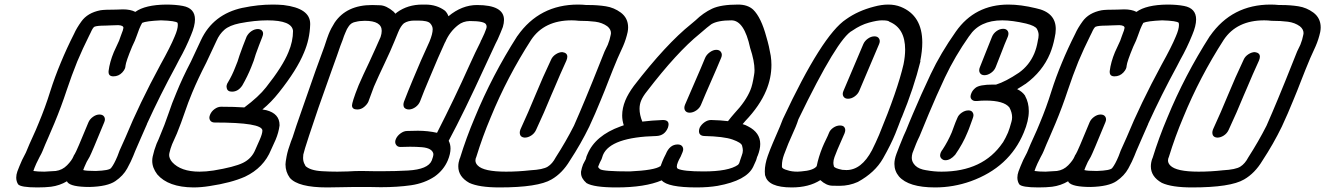

<svg xmlns="http://www.w3.org/2000/svg" viewBox="-20 -820 5798 840"><path d="M174 -69 224 -72Q253 -76 273.5 -97Q294 -118 301 -135Q303 -141 307 -146Q314 -156 367 -285Q373 -299 387 -309Q401 -319 415 -319Q430 -319 436 -309Q439 -304 439 -298Q439 -292 436 -285Q381 -151 372 -134Q358 -112 349 -89Q346 -82 344 -76Q356 -72 399 -72Q458 -74 466 -85Q479 -101 494 -137L503 -161Q516 -189 529 -219Q589 -365 682 -537Q726 -616 744 -660Q758 -692 758 -711Q758 -716 757 -720Q749 -729 684 -731Q619 -728 602 -720Q596 -710 589 -693Q582 -675 578 -663Q574 -651 570 -642L558 -616Q531 -551 529 -532Q529 -526 526 -519Q523 -512 515 -503Q499 -486 476 -486Q455 -486 455 -505V-509Q460 -549 478 -592L501 -642Q504 -649 507 -659Q510 -669 514 -678Q518 -687 519 -694Q520 -696 520 -698Q520 -709 497 -710Q480 -710 466 -709Q452 -708 441 -708Q405 -708 393 -703Q386 -699 376 -676L370 -664Q342 -608 318 -551Q293 -489 272 -426Q248 -353 218 -281Q205 -249 191.5 -219Q178 -189 166 -159Q162 -149 153 -133Q136 -100 131 -86L126 -72Q144 -69 174 -69ZM143 0Q70 0 59 -14Q51 -27 51 -43Q51 -56 56 -70L65 -93Q74 -117 93 -152L96 -159Q109 -191 123 -221Q137 -251 149 -281Q178 -350 200 -421Q220 -484 246 -546Q272 -609 304 -672Q315 -697 336 -726Q363 -764 419 -775Q436 -778 489 -778Q503 -779 518 -779Q551 -779 572 -768Q615 -799 707 -800Q749 -800 780 -794Q833 -784 833 -735Q833 -707 816 -667Q793 -610 764 -559L749 -530Q681 -405 623 -278V-277Q610 -249 597.5 -219Q585 -189 571 -158L563 -138Q554 -115 536.5 -83Q519 -51 484.5 -27.5Q450 -4 372 -2Q291 -2 275 -23L273 -27Q241 -8 203 -3Q178 0 143 0Z M995 -419Q975 -419 972 -435Q971 -438 971 -441Q971 -447 974 -454L978 -461Q996 -491 1009 -525Q1020 -550 1028 -578Q1042 -618 1059 -660Q1067 -675 1080.5 -684Q1094 -693 1109 -693Q1124 -692 1129 -682Q1131 -678 1131 -673Q1131 -667 1128 -660L1127 -657Q1113 -622 1099 -583Q1091 -554 1079 -526Q1063 -486 1040 -446Q1022 -419 995 -419ZM826 0Q716 -1 668 -57Q646 -86 646 -116Q646 -126 648 -135Q654 -163 665 -191L674 -211Q703 -280 717.5 -324Q732 -368 752 -415Q778 -479 815 -550L859 -644Q912 -758 1042 -786H1043Q1109 -800 1173 -800Q1196 -800 1220 -798Q1337 -784 1337 -716V-712Q1335 -648 1310 -590Q1279 -514 1200 -415Q1167 -373 1128 -341L1145 -338Q1203 -323 1203 -273V-271Q1199 -240 1186 -209L1166 -165Q1134 -86 1052 -47Q991 -20 897 -6Q860 0 826 0ZM853 -69Q881 -69 914 -74Q1005 -89 1043 -107.5Q1081 -126 1097 -165L1116 -208Q1128 -235 1128 -249Q1127 -284 919 -284Q905 -284 899 -294Q896 -299 896 -305Q896 -311 899 -318Q905 -333 919 -343Q933 -353 947 -353Q1005 -353 1049 -350Q1112 -397 1144 -438Q1217 -530 1242 -592Q1262 -639 1262 -685Q1257 -731 1150 -731Q1095 -731 1028 -718Q984 -709 962 -690Q940 -671 927 -641L882 -545Q846 -475 821 -415Q803 -372 788 -327.5Q773 -283 754 -236L733 -189Q725 -169 721 -150Q720 -146 720 -142Q720 -127 733 -111Q771 -69 853 -69Z M1411 0Q1284 0 1248 -42Q1229 -68 1229 -101Q1229 -110 1234 -136.5Q1239 -163 1253 -201L1260 -219Q1273 -261 1302 -343Q1370 -540 1399 -616Q1413 -659 1418 -671Q1428 -696 1444 -721Q1496 -798 1608 -798Q1616 -798 1643 -797Q1670 -796 1702 -769L1710 -760L1717 -766Q1764 -800 1828 -800H1841Q1891 -800 1927 -773Q1937 -763 1942 -749Q2001 -798 2067 -798Q2185 -798 2185 -733Q2185 -719 2180 -702L2170 -677Q2156 -643 2148 -629L2102 -530Q2010 -329 1943 -204Q1951 -189 1951 -170Q1951 -147 1939 -118Q1921 -76 1882 -48Q1837 -18 1778 -9.5Q1719 -1 1646 -1L1591 -2Q1506 -2 1474.5 -1Q1443 0 1411 0ZM1456 -69 1502 -70Q1533 -72 1561 -72Q1592 -72 1620 -71H1657Q1710 -71 1765 -74Q1853 -79 1869 -118Q1876 -136 1876 -145V-147Q1871 -172 1826 -176Q1800 -178 1774 -178L1732 -177Q1718 -177 1712 -188Q1709 -193 1709 -199Q1709 -205 1712 -212Q1718 -226 1732.5 -236.5Q1747 -247 1761 -247L1808 -248Q1852 -248 1892 -239Q1969 -390 2033 -533Q2061 -595 2081 -634L2085 -644L2086 -645L2099 -673Q2102 -679 2106 -691Q2109 -698 2109 -703Q2109 -708 2107 -712Q2101 -728 2035 -728Q2005 -727 1984 -710Q1947 -681 1928 -636Q1928 -635 1927 -635Q1900 -577 1856 -471Q1835 -422 1818 -377Q1812 -362 1798.5 -352Q1785 -342 1770 -341Q1755 -341 1748 -350Q1745 -355 1745 -362Q1745 -367 1747 -374Q1765 -421 1786 -471Q1821 -556 1859 -638Q1873 -672 1873 -692Q1873 -706 1862 -718Q1851 -730 1809 -730H1793Q1765 -730 1747 -718Q1733 -706 1722 -679L1706 -640Q1689 -598 1662.5 -542.5Q1636 -487 1616 -441Q1603 -407 1593 -379L1592 -376Q1587 -364 1573.5 -352.5Q1560 -341 1543 -341Q1520 -341 1520 -359Q1520 -365 1526.5 -386Q1533 -407 1549 -447Q1569 -493 1595 -547Q1625 -612 1645 -658Q1650 -673 1650 -685Q1650 -729 1576 -729Q1553 -729 1535 -724H1534Q1515 -720 1505 -704Q1498 -695 1491 -677Q1485 -664 1479 -645L1469 -619Q1458 -586 1429.5 -507.5Q1401 -429 1373 -348L1332 -226Q1310 -159 1307 -144Q1306 -136 1306 -129Q1306 -110 1316 -96L1315 -95Q1336 -74 1389 -71Q1422 -69 1456 -69Z M2276 -218H2275Q2261 -219 2256 -229Q2254 -234 2254 -240Q2254 -245 2256 -251L2257 -254Q2292 -330 2323 -405.5Q2354 -481 2391 -559Q2397 -573 2411.5 -582.5Q2426 -592 2440 -592Q2462 -589 2462 -572Q2462 -565 2458 -555Q2430 -494 2405 -434L2392 -404Q2361 -328 2325 -251Q2318 -236 2304 -227Q2290 -218 2276 -218ZM2165 0Q2076 0 2033 -20Q1985 -47 1985 -92Q1985 -108 1991 -126L1992 -127Q2020 -218 2057 -305Q2133 -490 2243 -662L2244 -663Q2340 -800 2509 -800Q2527 -800 2546 -798H2558Q2595 -798 2630.5 -792.5Q2666 -787 2696 -765Q2728 -741 2728 -700Q2728 -691 2726 -680Q2719 -648 2706 -618L2682 -565Q2661 -515 2642 -466Q2626 -424 2608 -381Q2585 -324 2558 -266Q2521 -190 2473 -117Q2440 -62 2393 -35Q2334 0 2165 0ZM2194 -69Q2247 -69 2300 -75Q2356 -78 2376.5 -91Q2397 -104 2411 -131Q2456 -201 2491 -270Q2517 -329 2541 -387L2573 -465Q2592 -514 2625 -595L2639 -624Q2648 -646 2652 -668Q2653 -672 2653 -675Q2653 -692 2637 -705Q2615 -721 2584.5 -725Q2554 -729 2513 -729Q2496 -731 2481 -731Q2361 -731 2304 -646Q2199 -483 2127 -307Q2091 -222 2064 -134Q2060 -126 2060 -118Q2060 -106 2070 -96Q2096 -69 2194 -69Z M2997 -327Q2983 -327 2977 -337Q2974 -342 2974 -348Q2974 -355 2977 -362Q2997 -409 3022 -466Q3047 -523 3065 -567Q3071 -581 3085.5 -591.5Q3100 -602 3114 -602Q3129 -602 3135 -591Q3138 -586 3138 -580Q3138 -574 3135 -567Q3116 -521 3091 -464.5Q3066 -408 3047 -362Q3041 -347 3026.5 -337Q3012 -327 2997 -327ZM3028 0Q2901 0 2875 -31Q2802 0 2677 0Q2578 0 2546 -19Q2522 -40 2522 -63V-69Q2525 -86 2531 -101Q2534 -108 2538 -114.5Q2542 -121 2544 -127Q2545 -130 2545 -132Q2545 -134 2550 -145Q2584 -227 2695 -267L2709 -272Q2702 -293 2702 -315Q2702 -347 2716 -381Q2728 -410 2753 -444Q2894 -627 3004 -715Q3014 -723 3023 -731Q3057 -764 3095.5 -782Q3134 -800 3209 -800Q3251 -800 3275 -778Q3310 -744 3333 -658Q3345 -618 3352 -576Q3355 -556 3355 -536Q3355 -479 3332 -424Q3304 -357 3241 -291L3229 -277Q3243 -273 3253 -267Q3306 -240 3306 -190Q3306 -167 3295 -139Q3292 -134 3290.5 -127Q3289 -120 3285 -112L3275 -90Q3246 -30 3120 -7Q3079 0 3028 0ZM3058 -70Q3168 -70 3209 -99L3214 -106Q3216 -111 3218.5 -120Q3221 -129 3225 -139Q3230 -151 3230 -162Q3230 -170 3226.5 -183Q3223 -196 3185 -209.5Q3147 -223 3060 -225Q3045 -226 3040 -236Q3038 -241 3038 -246Q3038 -253 3041 -261Q3048 -275 3062 -285Q3076 -295 3091 -295Q3133 -294 3165 -290Q3178 -307 3193 -324Q3243 -377 3263 -426Q3272 -447 3279 -492Q3281 -502 3281 -513Q3281 -553 3262 -610Q3236 -731 3180 -731Q3120 -731 3092 -714Q3079 -705 3041 -672Q2942 -592 2810 -420Q2793 -399 2785 -380Q2778 -363 2778 -344Q2778 -318 2790 -288Q2830 -293 2880 -295Q2905 -295 2905 -276Q2905 -270 2902 -261Q2888 -227 2853 -225Q2651 -220 2618 -142L2612 -124Q2608 -115 2604 -108L2597 -91Q2597 -86 2605 -80Q2618 -70 2735 -70Q2844 -75 2869 -93H2870L2878 -114Q2884 -129 2893 -146Q2910 -188 2945 -188Q2960 -188 2966 -178Q2969 -173 2969 -167Q2969 -161 2966 -154L2958 -135Q2950 -121 2946 -111Q2941 -99 2941 -91Q2941 -85 2945 -82Q2969 -70 3058 -70Z M3690 -388Q3676 -388 3670 -398Q3667 -403 3667 -409Q3667 -415 3670 -422L3757 -627Q3763 -641 3777 -651Q3791 -661 3806 -661Q3820 -661 3826 -651Q3829 -646 3829 -640Q3829 -634 3826 -627L3739 -422Q3733 -408 3719 -398Q3705 -388 3690 -388ZM3444 0Q3340 0 3328 -52Q3327 -52 3327 -53Q3326 -61 3326 -70Q3326 -101 3339 -138Q3349 -166 3361 -194L3392 -266L3405 -299Q3577 -667 3682 -736Q3734 -773 3804 -791Q3837 -800 3866 -800Q3896 -800 3921 -790Q4015 -752 4015 -634Q4015 -597 4006 -553L4007 -552Q3978 -435 3925 -306L3924 -305Q3918 -290 3911.5 -272Q3905 -254 3897 -235Q3878 -188 3843 -126.5Q3808 -65 3733 -24Q3695 -7 3653 -7Q3648 -7 3621.5 -7.5Q3595 -8 3569 -32Q3519 0 3444 0ZM3485 -70Q3539 -74 3553 -93Q3561 -133 3578 -175Q3585 -192 3593.5 -209Q3602 -226 3607 -239Q3612 -252 3626 -261.5Q3640 -271 3655 -271Q3670 -271 3675 -262Q3678 -257 3678 -251Q3678 -245 3675 -237L3644 -166Q3640 -155 3631 -133Q3626 -119 3626 -108Q3626 -101 3628 -94V-93Q3630 -84 3665 -77L3683 -76Q3749 -76 3795 -163Q3812 -197 3826 -230Q3907 -426 3933 -539Q3940 -574 3940 -603Q3940 -697 3871 -725Q3867 -731 3838 -731Q3818 -731 3781.5 -721Q3745 -711 3709 -686Q3645 -654 3473 -298Q3468 -282 3461 -265L3429 -192Q3421 -172 3410 -143Q3401 -118 3401 -97V-89Q3403 -81 3426 -75Q3443 -69 3469 -69Z M4287 -491Q4273 -491 4267 -501Q4264 -506 4264 -512Q4264 -519 4267 -526Q4280 -558 4293 -591.5Q4306 -625 4320 -659Q4326 -674 4340 -684Q4354 -694 4369 -694Q4383 -694 4389 -684Q4392 -679 4392 -673Q4392 -667 4389 -659Q4375 -627 4362.5 -593.5Q4350 -560 4336 -526Q4330 -511 4315.5 -501Q4301 -491 4287 -491ZM4116 -119Q4111 -119 4106 -121Q4093 -128 4093 -140Q4093 -146 4096 -153Q4099 -160 4104 -166Q4127 -201 4144 -241Q4149 -254 4154.5 -269.5Q4160 -285 4168 -303Q4173 -317 4187.5 -327Q4202 -337 4217 -337Q4231 -337 4236 -327Q4239 -322 4239 -316Q4239 -310 4234.5 -298.5Q4230 -287 4224.5 -271Q4219 -255 4212 -239Q4193 -192 4159 -143Q4138 -119 4116 -119ZM4071 0Q3955 0 3913 -48Q3893 -72 3893 -103Q3893 -123 3902 -147Q3912 -174 3933 -225Q3942 -243 3958 -284L3974 -322Q4009 -405 4052 -496Q4095 -587 4162 -682Q4245 -800 4392 -800Q4446 -800 4512 -784Q4599 -766 4599 -693Q4599 -675 4594 -654Q4587 -618 4574 -586Q4541 -507 4467 -453L4465 -452Q4452 -443 4430 -430Q4453 -419 4465 -401V-400Q4481 -371 4481 -334Q4481 -292 4459 -240Q4396 -88 4227 -27Q4151 0 4071 0ZM4099 -69Q4281 -69 4367 -196L4368 -197Q4380 -217 4390 -240Q4397 -257 4405 -287Q4408 -297 4408 -307Q4408 -328 4396 -350Q4372 -380 4292 -380Q4273 -380 4254 -378H4248Q4237 -378 4230 -386Q4226 -391 4226 -397Q4226 -404 4230 -413Q4235 -425 4247 -435Q4264 -450 4325 -450H4338Q4380 -463 4438 -502Q4483 -534 4505 -586Q4515 -610 4520 -639V-640Q4524 -655 4524 -667Q4524 -680 4516.5 -693.5Q4509 -707 4469 -717Q4408 -731 4365 -731Q4266 -731 4221 -663L4220 -662Q4158 -574 4114 -481Q4076 -400 4043 -321L4003 -224Q3995 -208 3988 -191L3972 -150Q3969 -139 3969 -129Q3969 -111 3984.5 -95.5Q4000 -80 4033 -75H4034Q4066 -69 4099 -69Z M4554 -69 4604 -72Q4633 -76 4653.5 -97Q4674 -118 4681 -135Q4683 -141 4687 -146Q4694 -156 4747 -285Q4753 -299 4767 -309Q4781 -319 4795 -319Q4810 -319 4816 -309Q4819 -304 4819 -298Q4819 -292 4816 -285Q4761 -151 4752 -134Q4738 -112 4729 -89Q4726 -82 4724 -76Q4736 -72 4779 -72Q4838 -74 4846 -85Q4859 -101 4874 -137L4883 -161Q4896 -189 4909 -219Q4969 -365 5062 -537Q5106 -616 5124 -660Q5138 -692 5138 -711Q5138 -716 5137 -720Q5129 -729 5064 -731Q4999 -728 4982 -720Q4976 -710 4969 -693Q4962 -675 4958 -663Q4954 -651 4950 -642L4938 -616Q4911 -551 4909 -532Q4909 -526 4906 -519Q4903 -512 4895 -503Q4879 -486 4856 -486Q4835 -486 4835 -505V-509Q4840 -549 4858 -592L4881 -642Q4884 -649 4887 -659Q4890 -669 4894 -678Q4898 -687 4899 -694Q4900 -696 4900 -698Q4900 -709 4877 -710Q4860 -710 4846 -709Q4832 -708 4821 -708Q4785 -708 4773 -703Q4766 -699 4756 -676L4750 -664Q4722 -608 4698 -551Q4673 -489 4652 -426Q4628 -353 4598 -281Q4585 -249 4571.5 -219Q4558 -189 4546 -159Q4542 -149 4533 -133Q4516 -100 4511 -86L4506 -72Q4524 -69 4554 -69ZM4523 0Q4450 0 4439 -14Q4431 -27 4431 -43Q4431 -56 4436 -70L4445 -93Q4454 -117 4473 -152L4476 -159Q4489 -191 4503 -221Q4517 -251 4529 -281Q4558 -350 4580 -421Q4600 -484 4626 -546Q4652 -609 4684 -672Q4695 -697 4716 -726Q4743 -764 4799 -775Q4816 -778 4869 -778Q4883 -779 4898 -779Q4931 -779 4952 -768Q4995 -799 5087 -800Q5129 -800 5160 -794Q5213 -784 5213 -735Q5213 -707 5196 -667Q5173 -610 5144 -559L5129 -530Q5061 -405 5003 -278V-277Q4990 -249 4977.5 -219Q4965 -189 4951 -158L4943 -138Q4934 -115 4916.5 -83Q4899 -51 4864.5 -27.5Q4830 -4 4752 -2Q4671 -2 4655 -23L4653 -27Q4621 -8 4583 -3Q4558 0 4523 0Z M5306 -218H5305Q5291 -219 5286 -229Q5284 -234 5284 -240Q5284 -245 5286 -251L5287 -254Q5322 -330 5353 -405.5Q5384 -481 5421 -559Q5427 -573 5441.5 -582.5Q5456 -592 5470 -592Q5492 -589 5492 -572Q5492 -565 5488 -555Q5460 -494 5435 -434L5422 -404Q5391 -328 5355 -251Q5348 -236 5334 -227Q5320 -218 5306 -218ZM5195 0Q5106 0 5063 -20Q5015 -47 5015 -92Q5015 -108 5021 -126L5022 -127Q5050 -218 5087 -305Q5163 -490 5273 -662L5274 -663Q5370 -800 5539 -800Q5557 -800 5576 -798H5588Q5625 -798 5660.5 -792.5Q5696 -787 5726 -765Q5758 -741 5758 -700Q5758 -691 5756 -680Q5749 -648 5736 -618L5712 -565Q5691 -515 5672 -466Q5656 -424 5638 -381Q5615 -324 5588 -266Q5551 -190 5503 -117Q5470 -62 5423 -35Q5364 0 5195 0ZM5224 -69Q5277 -69 5330 -75Q5386 -78 5406.5 -91Q5427 -104 5441 -131Q5486 -201 5521 -270Q5547 -329 5571 -387L5603 -465Q5622 -514 5655 -595L5669 -624Q5678 -646 5682 -668Q5683 -672 5683 -675Q5683 -692 5667 -705Q5645 -721 5614.5 -725Q5584 -729 5543 -729Q5526 -731 5511 -731Q5391 -731 5334 -646Q5229 -483 5157 -307Q5121 -222 5094 -134Q5090 -126 5090 -118Q5090 -106 5100 -96Q5126 -69 5224 -69Z"/></svg>

Font: Bubblez Graffiti
Style: Italic
Weight: 400
Italic angle: -22.5°
Designer: GGBotNet
Foundry: GGBotNet
Version: 1.00